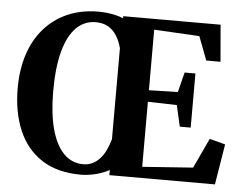

<svg xmlns="http://www.w3.org/2000/svg" viewBox="-53 -819 1130 894"><g transform="rotate(5 512.0 -372.0)"><path d="M488.5 -24Q460 -8.5 425.8 0.2Q391.5 9 357 9.5Q245.5 9.5 172.5 -38.2Q99.5 -86 63.8 -170.8Q28 -255.5 28 -366.5Q28 -453.5 51.2 -524.5Q74.5 -595.5 119 -646.5Q163.5 -697.5 226.8 -725.5Q290 -753.5 370 -754Q391 -754 411.5 -751.8Q432 -749.5 451.8 -745Q471.5 -740.5 488.5 -733V-743H943.5L958 -571H891.5L849.5 -681.5L637.5 -693V-410L772.5 -413.5L796 -506.5H846.5V-253.5H795.5L773 -352.5L637.5 -356V-52L874 -69L939.5 -209L1013 -189.5L982 0H488.5ZM362.5 -40Q387 -40 406.5 -49.8Q426 -59.5 441.2 -76.8Q456.5 -94 467.5 -117.5Q478.5 -141 486 -168V-593Q477 -627.5 461 -652.2Q445 -677 421.2 -690.5Q397.5 -704 363.5 -704Q310.5 -704 272.5 -666Q234.5 -628 214.2 -553.2Q194 -478.5 194 -366.5Q194 -264 213.5 -191Q233 -118 270.8 -79Q308.5 -40 362.5 -40Z"/></g></svg>

Font: Merriweather 60pt
Style: Bold
Weight: 700
Version: Version 2.100